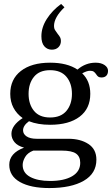

<svg xmlns="http://www.w3.org/2000/svg" viewBox="-20 -798 568 974"><path d="M190 -614Q190 -659 217.5 -702Q245 -745 290 -778L307 -761Q254 -710 254 -666Q254 -654 258.5 -646.5Q263 -639 272 -627Q281 -616 285 -608.5Q289 -601 289 -590Q289 -571 276.5 -558.5Q264 -546 243 -546Q220 -546 205 -563Q190 -580 190 -614ZM528 -439Q528 -423 519.5 -414Q511 -405 495 -405Q484 -405 478.5 -409Q473 -413 468 -421Q462 -430 455.5 -434.5Q449 -439 436 -439Q421 -439 397 -426Q438 -387 438 -322Q438 -247 384 -206Q330 -165 234 -165Q172 -165 127 -183Q97 -161 97 -137Q97 -118 115 -106Q133 -94 166 -94H327Q388 -94 428.5 -67.5Q469 -41 469 12Q469 82 405 119Q341 156 230 156Q136 156 81.5 125.5Q27 95 27 38Q27 -21 102 -49Q69 -58 53.5 -77Q38 -96 38 -119Q38 -162 95 -199Q65 -220 48.5 -251Q32 -282 32 -322Q32 -396 86 -438Q140 -480 234 -480Q321 -480 373 -445Q414 -480 465 -480Q493 -480 510.5 -468Q528 -456 528 -439ZM345 -322Q345 -375 317 -408.5Q289 -442 234 -442Q180 -442 152.5 -408.5Q125 -375 125 -322Q125 -269 152.5 -235.5Q180 -202 234 -202Q289 -202 317 -235.5Q345 -269 345 -322ZM95 39Q95 79 133 99.5Q171 120 234 120Q305 120 346 96Q387 72 387 28Q387 -4 365.5 -19Q344 -34 294 -34H149Q120 -23 107.5 -1.5Q95 20 95 39Z"/></svg>

Font: TavirajRegular
Style: Regular
Weight: 400
Designer: Katatrad Team
Foundry: CadsonDemak
Version: Version 1.001